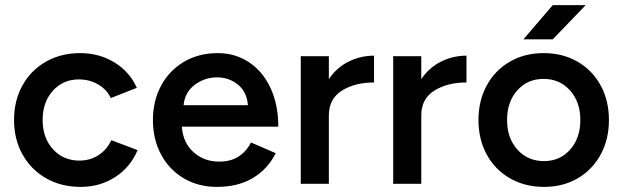

<svg xmlns="http://www.w3.org/2000/svg" viewBox="-20 -720 2440 752"><path d="M35 -250Q35 -326 68 -385.5Q101 -445 160 -478.5Q219 -512 294 -512Q368 -512 427.5 -476Q487 -440 516 -376L414 -336Q398 -370 364 -389.5Q330 -409 289 -409Q227 -409 187 -364.5Q147 -320 147 -250Q147 -180 187.5 -135.5Q228 -91 291 -91Q333 -91 366 -112.5Q399 -134 416 -171L519 -132Q490 -64 430.5 -26Q371 12 296 12Q220 12 161 -21.5Q102 -55 68.5 -114.5Q35 -174 35 -250Z M579 -250Q579 -326 611.5 -385.5Q644 -445 701.5 -478.5Q759 -512 833 -512Q900 -512 954 -477Q1008 -442 1039 -376.5Q1070 -311 1070 -224H692Q697 -161 738 -124Q779 -87 839 -87Q924 -87 963 -162L1060 -120Q1028 -57 970 -22.5Q912 12 829 12Q757 12 700 -21.5Q643 -55 611 -114.5Q579 -174 579 -250ZM951 -308Q947 -360 912 -388.5Q877 -417 830 -417Q782 -417 743 -388Q704 -359 699 -308Z M1158 -500H1268V-410Q1298 -455 1345 -478.5Q1392 -502 1445 -502V-397Q1370 -397 1319 -365Q1268 -333 1268 -268V0H1158Z M1520 -500H1630V-410Q1660 -455 1707 -478.5Q1754 -502 1807 -502V-397Q1732 -397 1681 -365Q1630 -333 1630 -268V0H1520Z M1854 -250Q1854 -326 1886.5 -385.5Q1919 -445 1977 -478.5Q2035 -512 2109 -512Q2184 -512 2242 -478.5Q2300 -445 2332.5 -385.5Q2365 -326 2365 -250Q2365 -174 2332.5 -114.5Q2300 -55 2242.5 -21.5Q2185 12 2111 12Q2036 12 1977.5 -21.5Q1919 -55 1886.5 -114.5Q1854 -174 1854 -250ZM2111 -89Q2173 -89 2213 -134Q2253 -179 2253 -250Q2253 -321 2212.5 -366Q2172 -411 2109 -411Q2046 -411 2006 -366Q1966 -321 1966 -250Q1966 -179 2006.5 -134Q2047 -89 2111 -89ZM2145 -700H2274L2145 -566H2030Z"/></svg>

Font: Oak Sans SemiBold
Style: Regular
Weight: 600
Designer: Erik Kennedy, Walven
Foundry: Erik Kennedy, Walven
Version: Version 1.000